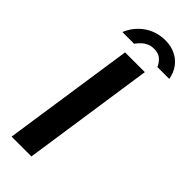

<svg xmlns="http://www.w3.org/2000/svg" viewBox="-292 -954 993 993"><g transform="rotate(45 205.0 -457.5)"><path d="M44.5 0 151.5 -723H296L189.5 0ZM67 -787.5Q84 -828 112.5 -856.5Q141 -885 177.5 -900Q214 -915 254.5 -915Q296 -915 328.8 -899.2Q361.5 -883.5 382.5 -855Q403.5 -826.5 410 -787.5H323.5Q314 -809.5 295.8 -826Q277.5 -842.5 245 -842.5Q222.5 -842.5 205.5 -834.5Q188.5 -826.5 175.5 -813.8Q162.5 -801 153 -787.5Z"/></g></svg>

Font: Public Sans Thin
Style: Bold Italic
Weight: 700
Italic angle: -8°
Version: Version 2.001